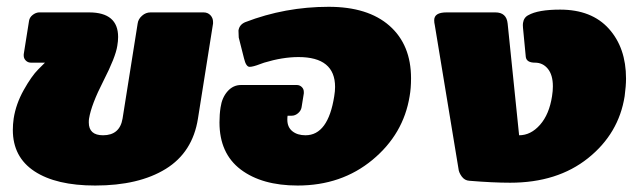

<svg xmlns="http://www.w3.org/2000/svg" viewBox="-20 -537 1919 573"><path d="M18.3 -149.2Q18.3 -165.8 20.8 -183.3Q27.5 -226.7 50.8 -268.3Q74.2 -310 94.2 -330L114.2 -350H72.5Q63.3 -350 57.1 -356.2Q50.8 -362.5 50.8 -370.8V-375L66.7 -475Q68.3 -485 77.1 -492.1Q85.8 -499.2 95.8 -500H245.8Q332.5 -500 332.5 -426.7Q332.5 -414.2 330 -400Q325 -366.7 288.8 -295.8Q252.5 -225 245.8 -183.3Q245 -179.2 245 -171.7Q245 -133.3 287.5 -133.3Q337.5 -133.3 345.8 -183.3L390.8 -466.7Q392.5 -480 403.8 -490Q415 -500 429.2 -500H587.5Q600 -500 607.9 -491.7Q615.8 -483.3 615.8 -471.7V-466.7L570.8 -183.3Q555 -82.5 474.6 -32.9Q394.2 16.7 264.2 16.7Q147.5 16.7 82.9 -25.8Q18.3 -68.3 18.3 -149.2Z M635 -171.7Q635 -195.8 638.3 -216.7Q642.5 -245.8 659.2 -264.6Q675.8 -283.3 699.2 -283.3H865.8Q874.2 -283.3 880.4 -277.5Q886.7 -271.7 886.7 -262.5V-258.3L880 -216.7Q878.3 -206.7 869.6 -199.2Q860.8 -191.7 850.8 -191.7H838.3Q837.5 -187.5 837.5 -180Q837.5 -157.5 852.5 -145.4Q867.5 -133.3 891.7 -133.3Q959.2 -133.3 977.5 -250Q980 -265 980 -277.5Q980 -366.7 870.8 -366.7Q823.3 -366.7 768.3 -350Q765 -349.2 755.4 -345.4Q745.8 -341.7 737.9 -339.6Q730 -337.5 725 -337.5Q714.2 -337.5 708.3 -362.5L692.5 -425L691.7 -445.8Q694.2 -463.3 711.7 -470.8Q830.8 -516.7 960.8 -516.7Q1078.3 -516.7 1142.5 -460Q1206.7 -403.3 1206.7 -303.3Q1206.7 -273.3 1202.5 -250Q1184.2 -136.7 1091.7 -60Q999.2 16.7 868.3 16.7Q761.7 16.7 698.3 -31.2Q635 -79.2 635 -171.7Z M1275.8 -476.7Q1275.8 -500 1312.5 -500H1458.3Q1491.7 -500 1495 -466.7L1529.2 -133.3Q1564.2 -133.3 1591.7 -164.6Q1619.2 -195.8 1627.5 -250Q1630 -265.8 1630 -279.2Q1630 -313.3 1615 -331.7Q1600 -350 1576.7 -350Q1551.7 -350 1549.2 -366.7L1540.8 -454.2Q1540 -463.3 1540.8 -468.3Q1543.3 -485 1556.7 -491.7Q1585.8 -508.3 1651.7 -508.3Q1745.8 -508.3 1797.1 -451.2Q1848.3 -394.2 1848.3 -302.5Q1848.3 -280.8 1844.2 -250Q1826.7 -138.3 1735 -65Q1643.3 8.3 1502.5 8.3Q1450.8 8.3 1380.8 2.5Q1366.7 1.7 1357.9 -10.4Q1349.2 -22.5 1348.3 -33.3L1277.5 -462.5Q1275.8 -469.2 1275.8 -476.7Z"/></svg>

Font: BoonTook Mon
Style: Italic
Weight: 400
Italic angle: -9°
Designer: Sungsit Sawaiwan
Foundry: FontUni
Version: Version 3.0